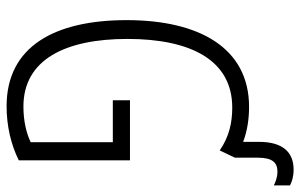

<svg xmlns="http://www.w3.org/2000/svg" viewBox="-184 -716 910 582"><g transform="rotate(90 271.0 -425.0)"><path d="M302 10C361 10 418 -3 466 -27V-364H284V-312H411V-63C384 -50 347 -41 303 -41C160 -41 98 -169 98 -356C98 -551 164 -674 306 -674C351 -674 394 -665 436 -636L458 -682V-752C458 -797 474 -811 500 -811C519 -811 534 -804 542 -800V-849C531 -855 515 -860 494 -860C443 -860 410 -829 410 -755V-707C376 -720 339 -725 304 -725C126 -725 41 -575 41 -354C41 -137 120 10 302 10Z"/></g></svg>

Font: Noto Sans Mono Condensed Light
Style: Regular
Weight: 300
Width: 3
Designer: Monotype Design Team
Foundry: Monotype Imaging Inc.
Version: Version 2.014